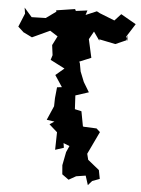

<svg xmlns="http://www.w3.org/2000/svg" viewBox="-61 -788 757 1033"><g transform="rotate(5 317.0 -271.0)"><path d="M599 -592 589 -616 634 -687 552 -734 518 -697 437 -729 420 -738 361 -713 369 -738 307 -730 302 -740 201 -724 203 -717 149 -678 73 -676 31 -724 36 -692 6 -619 38 -590 33 -593 84 -568 179 -612 226 -582 225 -593 196 -536 203 -482 195 -456 273 -416 227 -377 268 -315 242 -312 236 -253 235 -209 202 -133 244 -127 219 -110 263 -71 261 24 307 9 303 -16 407 25 408 -29 404 -45 402 -99 384 -195 348 -203 344 -277 415 -300 383 -353 361 -408 353 -452 349 -460 412 -486 390 -585 414 -628 447 -581 446 -589 534 -571 593 -597V-628ZM474 174 514 159 505 112 443 62 435 30 493 -92 473 -110 404 -113 359 -128 347 -81 300 -20 346 -25 321 31 307 103 311 152 347 178 386 156 437 148 453 198Z"/></g></svg>

Font: Asimov Aggro
Style: Medium
Weight: 500
Designer: Google
Version: Version 2.000980; 2014